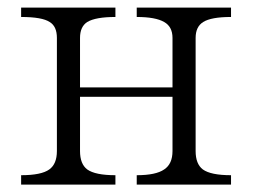

<svg xmlns="http://www.w3.org/2000/svg" viewBox="-20 -498 685 519"><path d="M37.1 1H292V-24.4Q237.3 -24.4 215.8 -40Q196.3 -54.7 196.3 -89.8V-236.3H446.3V-89.8Q446.3 -54.7 423.8 -40Q401.4 -24.4 349.6 -24.4V1H604.5V-24.4Q549.8 -24.4 528.3 -40Q508.8 -54.7 508.8 -89.8V-395.5Q508.8 -425.8 529.3 -438.5Q550.8 -452.1 604.5 -452.1V-477.5H349.6V-452.1Q400.4 -452.1 423.8 -438.5Q446.3 -425.8 446.3 -395.5V-261.7H196.3V-395.5Q196.3 -425.8 215.8 -438.5Q238.3 -452.1 292 -452.1V-477.5H37.1V-452.1Q93.8 -452.1 114.3 -438.5Q133.8 -426.8 133.8 -395.5V-89.8Q133.8 -54.7 113.3 -40Q91.8 -24.4 37.1 -24.4Z"/></svg>

Font: Batang
Style: Regular
Weight: 400
Version: Version 2.21